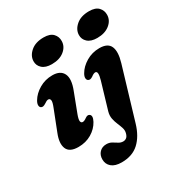

<svg xmlns="http://www.w3.org/2000/svg" viewBox="-220 -869 1172 1258"><g transform="rotate(-30 366.5 -240.0)"><path d="M258 -543.5Q210.5 -543.5 186 -566Q161.5 -588.5 162.5 -621Q163.5 -661 199.5 -692Q235.5 -723 297.5 -723Q345.5 -723 367.8 -699.5Q390 -676 389 -642.5Q388 -601 352.2 -572.2Q316.5 -543.5 258 -543.5ZM238.5 -176Q226 -142.5 228.5 -128.5Q231 -114.5 244 -114.5Q255.5 -114.5 273.5 -127.5Q292 -141 305 -132.5Q325 -119.5 304 -80Q281.5 -38.5 237.8 -12.5Q194 13.5 138 13.5Q70.5 13.5 53.5 -28Q36.5 -69.5 63.5 -136.5L123.5 -290Q138.5 -327 135.8 -341.2Q133 -355.5 119.5 -355.5Q108.5 -355.5 89 -341.5Q68 -327.5 54.5 -335.5Q45 -341 44.5 -355Q44 -369 55 -387.5Q78 -426.5 123 -453Q168 -479.5 222.5 -479.5Q283.5 -479.5 303.5 -438.2Q323.5 -397 293.5 -320.5ZM601.5 -543.5Q554 -543.5 529.5 -566Q505 -588.5 506 -621Q507 -661 543 -692Q579 -723 641 -723Q689 -723 711.2 -699.5Q733.5 -676 732.5 -642.5Q731.5 -601 695.5 -572.2Q659.5 -543.5 601.5 -543.5ZM654.5 -322.5 538 67.5Q513.5 150.5 463.8 196.5Q414 242.5 333 242.5Q283.5 242.5 257.5 220.5Q231.5 198.5 231.5 162.5Q231.5 130 251.2 109.2Q271 88.5 303 88.5Q326 88.5 343.2 98.5Q360.5 108.5 376 118.5Q391.5 128.5 409.5 128.5Q423.5 128.5 434.5 120.2Q445.5 112 451 91Q456.5 71.5 450 51Q443.5 30.5 434 8.5Q424.5 -13.5 419.5 -38.2Q414.5 -63 422.5 -91.5L481.5 -290.5Q500.5 -355.5 476 -355.5Q463.5 -355.5 445 -341Q433.5 -333.5 425.5 -332.5Q417.5 -331.5 411 -335.5Q401.5 -341 400.8 -354.8Q400 -368.5 411 -387Q433 -425.5 478.2 -452.5Q523.5 -479.5 578.5 -479.5Q642 -479.5 659.5 -438.8Q677 -398 654.5 -322.5Z"/></g></svg>

Font: Fraunces 9pt Soft
Style: Bold Italic
Weight: 700
Italic angle: -16°
Version: Version 1.000;[b76b70a41]